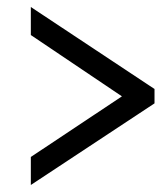

<svg xmlns="http://www.w3.org/2000/svg" viewBox="-20 -632 465 548"><path d="M68 -184 328 -357 68 -532V-612L421 -378V-337L68 -104Z"/></svg>

Font: Noto Serif CondExtraBold
Style: Italic
Weight: 800
Width: 3
Italic angle: -12°
Designer: Monotype Design Team
Foundry: Monotype Imaging Inc.
Version: Version 1.001